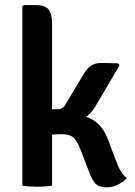

<svg xmlns="http://www.w3.org/2000/svg" viewBox="-20 -756 550 782"><path d="M192 0Q166.5 4.5 131 4.5Q97.5 4.5 71 0V-729L77.5 -735.5H125Q163 -735.5 177.5 -717.8Q192 -700 192 -658.5V-310.5L218.5 -311.5Q235 -311.5 244.5 -327L318.5 -450.5Q331.5 -474.5 348.5 -487Q365.5 -499.5 393.5 -499.5Q412.5 -499.5 428.2 -499Q444 -498.5 461 -498L467 -490L370.5 -326Q354.5 -297.5 330.5 -280Q391.5 -261 418.5 -191.5L448.5 -112Q460.5 -78.5 471.2 -60Q482 -41.5 496.5 -31Q483 -15 460.2 -4Q437.5 7 414 7Q384 7 369.2 -8Q354.5 -23 343 -55.5L307 -149Q293 -185 277.2 -197.2Q261.5 -209.5 232 -209.5Q221.5 -209.5 211.8 -209Q202 -208.5 192 -207.5Z"/></svg>

Font: Signika Negative SemiBold
Style: Regular
Weight: 600
Designer: Anna Giedryś
Foundry: Anna Giedryś
Version: Version 2.000; ttfautohint (v1.8.3) -l 8 -r 50 -G 200 -x 9 -